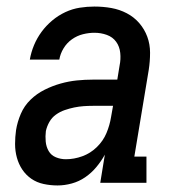

<svg xmlns="http://www.w3.org/2000/svg" viewBox="-20 -558 540 586"><path d="M156 8H155Q155 8 155 8Q155 8 155 8Q134 8 113 3.5Q92 -1 75.5 -12.5Q59 -24 48 -40.5Q37 -57 31.5 -77Q26 -97 26 -118.5Q26 -140 29 -161Q33 -186 43.5 -210.5Q54 -235 73 -253.5Q92 -272 116 -284Q140 -296 165 -303Q190 -310 214.5 -312.5Q239 -315 264 -315H338L345 -358Q349 -377 347 -396.5Q345 -416 334.5 -430.5Q324 -445 306 -451.5Q288 -458 268 -458Q251 -458 233 -453.5Q215 -449 199.5 -438Q184 -427 174 -410.5Q164 -394 161 -376H71Q75 -399 84 -420.5Q93 -442 107 -461Q121 -480 139.5 -495.5Q158 -511 179.5 -521Q201 -531 223.5 -534.5Q246 -538 268 -538Q295 -538 320 -533.5Q345 -529 367 -517.5Q389 -506 405 -487.5Q421 -469 429.5 -446Q438 -423 438 -397Q438 -371 434 -345L390 -80H427V0H286L300 -86Q289 -66 274 -48Q259 -30 240 -17Q221 -4 199 2Q177 8 156 8ZM181 -72Q206 -72 231 -81Q256 -90 275.5 -109Q295 -128 305 -152Q315 -176 319 -201L325 -235H264Q250 -235 235.5 -234Q221 -233 206.5 -230Q192 -227 177.5 -222Q163 -217 150.5 -208Q138 -199 130.5 -185.5Q123 -172 120 -158Q118 -142 119.5 -126Q121 -110 128.5 -97Q136 -84 150.5 -78Q165 -72 181 -72Z"/></svg>

Font: Iosevka Slab Medium Oblique
Style: Regular
Weight: 500
Italic angle: -9°
Monospace: yes
Designer: Belleve Invis
Foundry: Belleve Invis
Version: Version 11.1.1; ttfautohint (v1.8.3)